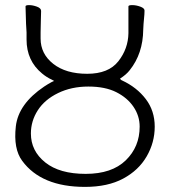

<svg xmlns="http://www.w3.org/2000/svg" viewBox="-20 -720 667 752"><path d="M454 -407 458 -405Q516 -378 551 -332Q586 -286 586 -224Q586 -162 554.5 -107.5Q523 -53 462.5 -20.5Q402 12 313 12Q142 12 67 -90Q32 -137 42 -225Q52 -313 153 -381Q168 -391 183 -399L192 -403L183 -408Q163 -417 145 -432Q84 -482 84 -565V-593L82 -627L80 -695Q80 -700 94 -700Q108 -700 124.5 -694Q141 -688 141 -677Q141 -656 140 -640L139 -593V-569Q139 -509 188.5 -470Q238 -431 321.5 -431Q405 -431 443.5 -480Q482 -529 483 -590V-695Q483 -700 498 -700Q513 -700 529.5 -694Q546 -688 546 -679V-677Q546 -665 544 -646.5Q542 -628 541 -604Q540 -510 488 -445Q475 -428 450 -412ZM101 -197Q101 -129 157 -84Q213 -39 315.5 -39Q418 -39 472.5 -92Q527 -145 527 -224Q527 -266 503 -301.5Q479 -337 435.5 -359Q392 -381 326 -381Q260 -381 207.5 -355.5Q155 -330 128 -288Q101 -246 101 -197Z"/></svg>

Font: LXGW WenKai Lite Light
Style: Regular
Weight: 300
Designer: LXGW / Fontworks Inc.
Foundry: LXGW / Fontworks Inc.
Version: Version 1.511; March 25, 2025